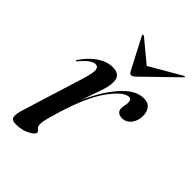

<svg xmlns="http://www.w3.org/2000/svg" viewBox="-193 -706 794 794"><g transform="rotate(45 204.0 -308.5)"><path d="M41.5 -352.5Q39.5 -353 42.5 -358Q69 -398 102.2 -420.2Q135.5 -442.5 168.5 -442.5Q214.5 -442.5 214.5 -401Q214.5 -376 202.8 -343Q191 -310 171.5 -252Q207.5 -335.5 255 -389Q302.5 -442.5 350.5 -442.5Q377.5 -442.5 389.8 -424.5Q402 -406.5 399.5 -379Q396 -352 381 -335.8Q366 -319.5 344.5 -319.5Q330.5 -319.5 321.8 -326.5Q313 -333.5 313 -347Q313 -356.5 315.2 -365.2Q317.5 -374 317.5 -382Q317.5 -403 303.5 -403Q273 -403 227.2 -340.8Q181.5 -278.5 143 -152Q134 -121.5 128 -100.2Q122 -79 122 -63Q122 -48.5 130.5 -42.5Q139 -36.5 139 -30Q139 -19 113 -5.2Q87 8.5 51.5 8.5Q28 8.5 24.5 -5.8Q21 -20 29.5 -48L114 -320.5Q129 -368.5 126.5 -384.8Q124 -401 109.5 -401Q99 -401 84.8 -391.8Q70.5 -382.5 48 -356Q44 -351.5 41.5 -352.5ZM263.5 -482Q253 -472 245.5 -472Q238 -472 233 -482L161.5 -619Q159 -623.5 162 -625.5Q164.5 -627 169 -624L264 -545L400 -624Q406 -627.5 407.5 -625.5Q409 -623.5 404.5 -619Z"/></g></svg>

Font: Fraunces 144pt
Style: Italic
Weight: 400
Italic angle: -16°
Version: Version 1.000;[b76b70a41]